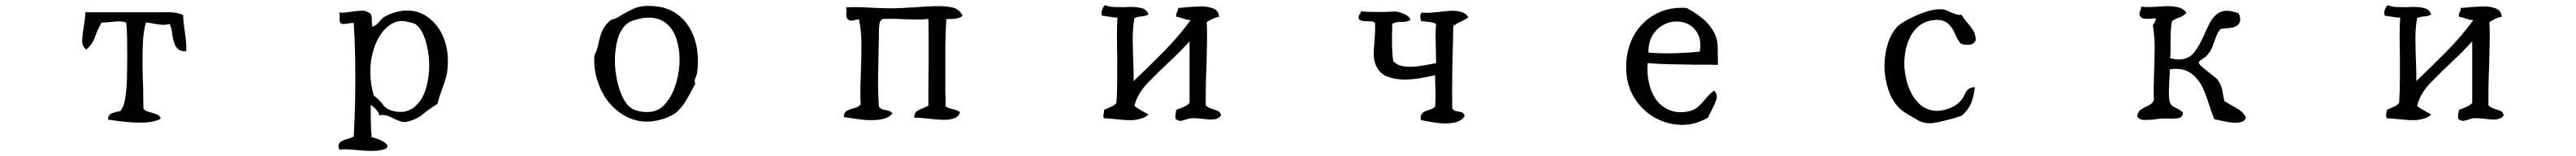

<svg xmlns="http://www.w3.org/2000/svg" viewBox="-20 -509 10040 608"><path d="M706 -309Q687 -308 676.5 -316Q666 -324 661 -337Q654 -354 651.5 -376Q649 -398 642 -416Q626 -411 610 -412.5Q594 -414 579 -417Q571 -418 564 -419.5Q557 -421 549 -421Q540 -393 537.5 -350Q535 -307 535.5 -258.5Q536 -210 538 -168Q538 -143 538.5 -122Q539 -101 539 -86Q545 -78 555.5 -74.5Q566 -71 577 -68Q587 -65 595.5 -61Q604 -57 606 -46Q581 -33 544.5 -31.5Q508 -30 470 -34Q432 -38 401 -43Q402 -63 417 -68Q432 -73 449 -76Q463 -92 468.5 -127.5Q474 -163 475 -205Q476 -247 476 -283Q476 -318 475.5 -357Q475 -396 472 -421Q458 -426 441 -425.5Q424 -425 407 -423Q399 -422 391 -421.5Q383 -421 376 -421Q361 -395 350 -364.5Q339 -334 316 -316Q299 -329 300.5 -355Q302 -381 307 -408Q309 -422 311 -436Q313 -450 312 -461Q320 -461 335.5 -461Q351 -461 370 -461Q399 -461 432.5 -461Q466 -461 497.5 -461Q529 -461 552 -461Q575 -461 583 -461Q586 -461 589 -461Q592 -461 595 -461Q622 -462 648 -461Q674 -460 694 -450Q694 -435 696 -419.5Q698 -404 700 -388Q703 -368 705 -348Q707 -328 706 -309Z M1726 -270Q1726 -235 1719 -209.5Q1712 -184 1702.5 -159.5Q1693 -135 1685 -104Q1654 -85 1627.5 -63Q1601 -41 1559 -33Q1546 -34 1535.5 -38Q1525 -42 1515 -47Q1502 -54 1488.5 -58.5Q1475 -63 1459 -59Q1455 -73 1445.5 -83Q1436 -93 1425 -100Q1425 -67 1425.5 -35Q1426 -3 1429 26Q1450 30 1470 40.5Q1490 51 1490 61Q1490 74 1452 78Q1436 80 1415.5 79Q1395 78 1374 76Q1353 74 1334 73Q1315 72 1303 75Q1297 61 1301 52.5Q1305 44 1314 40Q1325 35 1337.5 31.5Q1350 28 1359 23Q1363 -46 1364.5 -125.5Q1366 -205 1364.5 -281.5Q1363 -358 1359 -419Q1352 -420 1346 -419Q1340 -418 1335 -417Q1328 -416 1321 -415.5Q1314 -415 1307 -419Q1304 -426 1303.5 -431Q1303 -436 1304 -441Q1304 -445 1304 -449.5Q1304 -454 1303 -460Q1317 -459 1330 -460.5Q1343 -462 1354 -464Q1374 -467 1391 -467.5Q1408 -468 1425 -455Q1430 -445 1429.5 -430Q1429 -415 1433 -404Q1451 -414 1460 -426Q1469 -438 1481 -445Q1504 -457 1525.5 -462.5Q1547 -468 1567 -468Q1612 -468 1648 -442Q1684 -416 1705 -371.5Q1726 -327 1726 -270ZM1653 -261Q1652 -309 1638.5 -352Q1625 -395 1600 -415Q1586 -421 1562 -425.5Q1538 -430 1519 -422Q1489 -409 1468 -380.5Q1447 -352 1436 -315Q1423 -274 1423.5 -227Q1424 -180 1437 -137Q1460 -119 1472.5 -101.5Q1485 -84 1510 -77Q1541 -69 1565 -76Q1589 -83 1606 -102Q1631 -128 1642.5 -171.5Q1654 -215 1653 -261Z M2697 -222Q2696 -218 2695 -215Q2694 -212 2692 -209Q2690 -204 2688.5 -198Q2687 -192 2690 -182Q2674 -151 2656 -120Q2638 -89 2612 -67Q2585 -51 2558.5 -43.5Q2532 -36 2506 -35Q2457 -34 2415 -58Q2373 -82 2344 -122Q2320 -157 2307 -200.5Q2294 -244 2297 -293Q2308 -314 2312.5 -337.5Q2317 -361 2325.5 -384Q2334 -407 2356 -427Q2361 -432 2372.5 -435Q2384 -438 2394 -445Q2423 -463 2452 -476Q2481 -489 2530 -485Q2580 -481 2614.5 -457.5Q2649 -434 2670 -397Q2691 -360 2697.5 -314.5Q2704 -269 2697 -222ZM2629 -277Q2629 -320 2616.5 -358Q2604 -396 2577 -418Q2560 -432 2536.5 -437.5Q2513 -443 2482 -438Q2463 -434 2446.5 -428.5Q2430 -423 2419 -412Q2397 -391 2387 -353.5Q2377 -316 2377 -274Q2377 -234 2385.5 -195Q2394 -156 2409 -126.5Q2424 -97 2445 -85Q2462 -76 2483 -73.5Q2504 -71 2522 -74Q2555 -80 2579 -111Q2603 -142 2616 -186.5Q2629 -231 2629 -277Z M3732 -447Q3722 -439 3705.5 -436.5Q3689 -434 3669 -435Q3665 -376 3665 -297Q3665 -218 3665 -143Q3666 -131 3666 -118.5Q3666 -106 3666 -94Q3678 -87 3694.5 -83.5Q3711 -80 3722 -72Q3718 -55 3701 -48.5Q3684 -42 3661 -42Q3646 -42 3629 -43.5Q3612 -45 3596 -47Q3581 -48 3567.5 -49.5Q3554 -51 3544 -50Q3543 -68 3554 -75.5Q3565 -83 3577 -87Q3583 -90 3588.5 -92Q3594 -94 3599 -98Q3599 -138 3599 -176Q3599 -214 3600 -250Q3600 -299 3600 -345Q3600 -391 3599 -435Q3578 -433 3555 -433Q3532 -433 3508 -434Q3487 -435 3465 -435.5Q3443 -436 3421 -435Q3410 -430 3408 -415Q3406 -400 3406 -382Q3406 -377 3406 -372Q3406 -367 3406 -362Q3406 -354 3405.5 -345Q3405 -336 3405 -327Q3404 -273 3403 -213Q3402 -153 3406 -94Q3414 -82 3431.5 -80Q3449 -78 3459 -68Q3451 -56 3436 -50Q3421 -44 3402 -42Q3374 -39 3342.5 -42.5Q3311 -46 3288 -50Q3282 -51 3277.5 -51.5Q3273 -52 3269 -53Q3270 -72 3282.5 -78Q3295 -84 3311 -88Q3327 -92 3335 -102Q3333 -137 3334 -171Q3335 -205 3336 -238Q3338 -287 3338 -335.5Q3338 -384 3329 -432Q3326 -434 3321.5 -433Q3317 -432 3312 -431Q3306 -429 3298.5 -428.5Q3291 -428 3284 -435Q3280 -439 3279.5 -444.5Q3279 -450 3279 -456Q3280 -462 3280 -468Q3280 -474 3277 -480Q3300 -482 3331.5 -481Q3363 -480 3396 -478Q3405 -478 3414 -477.5Q3423 -477 3432 -477Q3462 -476 3492 -477.5Q3522 -479 3551 -481Q3590 -484 3626.5 -485Q3663 -486 3692 -480Q3703 -478 3715 -469.5Q3727 -461 3732 -447Z M4740 -59Q4733 -50 4723 -46.5Q4713 -43 4701 -43Q4693 -43 4684 -44Q4675 -45 4667 -46Q4655 -47 4643.5 -48Q4632 -49 4621 -48Q4615 -47 4610 -45.5Q4605 -44 4600 -42Q4592 -40 4585.5 -38.5Q4579 -37 4572 -40Q4561 -43 4561.5 -53Q4562 -63 4564 -73Q4565 -79 4565 -81Q4580 -86 4594 -92Q4608 -98 4617 -108V-348Q4583 -310 4539.5 -269.5Q4496 -229 4457 -189Q4438 -170 4423 -146Q4408 -122 4402 -96Q4415 -86 4429 -78.5Q4443 -71 4457 -63Q4447 -53 4432 -48Q4417 -43 4400 -41Q4382 -40 4362.5 -41.5Q4343 -43 4325 -45Q4314 -46 4303.5 -47Q4293 -48 4284 -48Q4281 -54 4281 -58Q4281 -62 4282 -67Q4283 -70 4283.5 -73Q4284 -76 4284 -81Q4297 -87 4310.5 -92.5Q4324 -98 4332 -108Q4335 -153 4335 -200Q4335 -247 4335 -292Q4334 -332 4334 -369.5Q4334 -407 4336 -441Q4330 -440 4321.5 -441Q4313 -442 4303 -444Q4297 -445 4290 -446Q4283 -447 4276 -448Q4272 -458 4276 -470Q4280 -482 4287 -489Q4304 -482 4325 -481.5Q4346 -481 4366 -481Q4372 -482 4378 -482Q4384 -482 4390 -482Q4413 -482 4431.5 -477Q4450 -472 4457 -453Q4447 -446 4430 -445Q4413 -444 4402 -438Q4395 -400 4395.5 -350.5Q4396 -301 4398 -259Q4399 -239 4399 -222Q4399 -205 4399 -193Q4458 -249 4515 -306.5Q4572 -364 4621 -430Q4605 -432 4592.5 -436.5Q4580 -441 4565 -444Q4564 -451 4565.5 -455Q4567 -459 4568 -462Q4570 -466 4571.5 -469.5Q4573 -473 4572 -478Q4579 -478 4588 -479Q4597 -480 4607 -481Q4622 -482 4637 -483Q4652 -484 4667 -484Q4693 -483 4711.5 -475Q4730 -467 4732 -444Q4718 -441 4706.5 -435.5Q4695 -430 4684 -423Q4686 -387 4685 -343Q4684 -299 4683 -252Q4681 -213 4680.5 -174.5Q4680 -136 4680 -99Q4688 -90 4701 -86Q4714 -82 4725.5 -77.5Q4737 -73 4740 -59Z M5704 -442Q5691 -432 5675 -425Q5659 -418 5645 -408Q5645 -394 5644.5 -379.5Q5644 -365 5644 -350Q5642 -287 5641 -217.5Q5640 -148 5641 -86Q5646 -78 5657 -76Q5668 -74 5678 -71Q5688 -68 5689 -56Q5683 -46 5672.5 -40Q5662 -34 5648 -31Q5617 -25 5579 -30.5Q5541 -36 5519 -41Q5516 -57 5522 -64.5Q5528 -72 5537 -76Q5547 -80 5557 -83Q5567 -86 5574 -93Q5576 -115 5576 -133.5Q5576 -152 5575 -172Q5575 -182 5574.5 -193Q5574 -204 5574 -216Q5549 -210 5517.5 -204.5Q5486 -199 5454 -199Q5418 -199 5388 -210.5Q5358 -222 5344 -253Q5335 -274 5335 -298Q5335 -322 5338 -349Q5339 -366 5340 -383.5Q5341 -401 5340 -420Q5333 -426 5320 -426Q5307 -426 5295 -427Q5283 -428 5277 -435Q5275 -442 5276.5 -446.5Q5278 -451 5281 -454Q5285 -461 5285 -465Q5302 -463 5327.5 -462.5Q5353 -462 5377.5 -462.5Q5402 -463 5414 -464Q5422 -465 5436 -461Q5450 -457 5463 -449.5Q5476 -442 5478 -431Q5465 -423 5442.5 -423.5Q5420 -424 5407 -416Q5407 -406 5407 -396.5Q5407 -387 5406 -378Q5406 -351 5406.5 -324.5Q5407 -298 5411 -271Q5426 -254 5452.5 -250.5Q5479 -247 5508.5 -251Q5538 -255 5563 -260Q5567 -261 5570.5 -261.5Q5574 -262 5578 -263Q5578 -279 5577.5 -293.5Q5577 -308 5577 -322Q5576 -347 5576 -369.5Q5576 -392 5578 -416Q5567 -422 5550.5 -423.5Q5534 -425 5519 -427Q5517 -437 5516.5 -445.5Q5516 -454 5522 -460Q5539 -458 5557.5 -459.5Q5576 -461 5594 -463Q5608 -465 5621.5 -466Q5635 -467 5648 -467Q5666 -466 5680.5 -461Q5695 -456 5704 -442Z M6676 -256Q6650 -257 6626 -257Q6602 -257 6578 -257Q6538 -258 6495.5 -258.5Q6453 -259 6403 -263Q6399 -217 6410.5 -175.5Q6422 -134 6447 -107Q6467 -87 6494.5 -77.5Q6522 -68 6558 -74Q6584 -79 6599.5 -93Q6615 -107 6629 -124.5Q6643 -142 6662 -156Q6677 -139 6670 -119.5Q6663 -100 6653 -81Q6649 -73 6645 -65.5Q6641 -58 6639 -51Q6585 -20 6529.5 -22.5Q6474 -25 6428 -52Q6385 -77 6356 -119.5Q6327 -162 6321 -214Q6315 -267 6327 -314.5Q6339 -362 6367 -398Q6397 -437 6444.5 -459.5Q6492 -482 6554 -478Q6585 -462 6613 -440Q6641 -418 6659 -387.5Q6677 -357 6676 -315Q6676 -311 6676 -306Q6676 -301 6676 -295Q6676 -284 6676.5 -272.5Q6677 -261 6676 -256ZM6606 -308Q6612 -348 6600 -373.5Q6588 -399 6566 -412Q6544 -425 6518 -425Q6489 -426 6463 -411.5Q6437 -397 6421 -370Q6405 -343 6406 -304Q6456 -300 6507.5 -301.5Q6559 -303 6606 -308Z M7682 -355Q7678 -338 7658.5 -335Q7639 -332 7622 -340Q7609 -357 7600.5 -378Q7592 -399 7578 -413Q7568 -424 7551 -429Q7534 -434 7507 -429Q7472 -422 7449 -397.5Q7426 -373 7415 -338.5Q7404 -304 7403 -266Q7403 -220 7417.5 -176.5Q7432 -133 7461 -105Q7490 -77 7532 -77Q7554 -77 7582 -88Q7597 -94 7608.5 -103Q7620 -112 7627 -121Q7633 -128 7637.5 -139Q7642 -150 7651 -159.5Q7660 -169 7678 -169Q7674 -131 7663 -105.5Q7652 -80 7627 -58Q7622 -57 7617.5 -55.5Q7613 -54 7609 -52Q7566 -39 7524.5 -31Q7483 -23 7452 -43Q7439 -51 7421 -61Q7403 -71 7392 -80Q7358 -109 7341.5 -158Q7325 -207 7326 -259Q7327 -301 7339.5 -340.5Q7352 -380 7377 -406Q7389 -418 7419 -434Q7449 -450 7484 -462Q7519 -474 7545 -473Q7556 -473 7565.5 -469.5Q7575 -466 7584 -461Q7594 -457 7604.5 -453.5Q7615 -450 7627 -451Q7636 -435 7648 -421.5Q7660 -408 7670 -393Q7680 -378 7682 -355Z M8735 -52Q8732 -40 8722 -35.5Q8712 -31 8698 -31Q8684 -30 8667 -33Q8650 -36 8636 -39Q8629 -41 8623 -42Q8617 -43 8612 -44Q8601 -70 8592 -99Q8583 -128 8571.5 -156Q8560 -184 8542 -204Q8526 -224 8501 -234Q8476 -244 8438 -239Q8438 -227 8437.5 -215Q8437 -203 8436 -192Q8435 -171 8434.5 -151.5Q8434 -132 8437 -116Q8441 -97 8458.5 -90Q8476 -83 8490 -70Q8488 -51 8470.5 -48.5Q8453 -46 8432 -47Q8427 -47 8421.5 -47Q8416 -47 8411 -47Q8404 -47 8396.5 -46Q8389 -45 8381 -44Q8358 -41 8338 -41.5Q8318 -42 8311 -56Q8314 -75 8327 -83Q8340 -91 8354.5 -97.5Q8369 -104 8376 -118Q8375 -147 8375.5 -176.5Q8376 -206 8377 -234Q8379 -280 8379 -324Q8379 -368 8372 -411Q8376 -416 8379.5 -422.5Q8383 -429 8384 -437Q8378 -437 8373 -437Q8368 -437 8363 -436Q8350 -435 8339.5 -436Q8329 -437 8322 -446Q8319 -453 8320 -458Q8321 -463 8323 -467Q8324 -470 8325.5 -474Q8327 -478 8326 -483Q8343 -481 8359.5 -481.5Q8376 -482 8392 -483Q8402 -484 8411 -484.5Q8420 -485 8429 -485Q8452 -485 8471 -480.5Q8490 -476 8503 -460Q8493 -447 8476.5 -441.5Q8460 -436 8447 -427Q8443 -411 8442 -387Q8441 -363 8441 -339Q8441 -323 8441 -308Q8441 -293 8439 -282Q8449 -280 8457.5 -278.5Q8466 -277 8473 -277Q8514 -278 8535 -307Q8556 -336 8571 -371Q8571 -372 8573 -375Q8583 -399 8594.5 -420.5Q8606 -442 8623 -455Q8640 -468 8666 -467Q8684 -465 8707 -457Q8718 -429 8707 -416Q8697 -403 8675.5 -400.5Q8654 -398 8636 -396Q8625 -383 8618.5 -365.5Q8612 -348 8605 -329Q8598 -310 8584 -294Q8579 -288 8565 -279Q8551 -270 8551 -265Q8551 -260 8561 -251Q8571 -242 8585 -231Q8599 -220 8611 -210.5Q8623 -201 8626 -196Q8640 -175 8642.5 -158Q8645 -141 8651 -115Q8673 -101 8697.5 -88Q8722 -75 8735 -52Z M9740 -59Q9733 -50 9723 -46.5Q9713 -43 9701 -43Q9693 -43 9684 -44Q9675 -45 9667 -46Q9655 -47 9643.5 -48Q9632 -49 9621 -48Q9615 -47 9610 -45.5Q9605 -44 9600 -42Q9592 -40 9585.5 -38.5Q9579 -37 9572 -40Q9561 -43 9561.5 -53Q9562 -63 9564 -73Q9565 -79 9565 -81Q9580 -86 9594 -92Q9608 -98 9617 -108V-348Q9583 -310 9539.5 -269.5Q9496 -229 9457 -189Q9438 -170 9423 -146Q9408 -122 9402 -96Q9415 -86 9429 -78.5Q9443 -71 9457 -63Q9447 -53 9432 -48Q9417 -43 9400 -41Q9382 -40 9362.5 -41.5Q9343 -43 9325 -45Q9314 -46 9303.5 -47Q9293 -48 9284 -48Q9281 -54 9281 -58Q9281 -62 9282 -67Q9283 -70 9283.5 -73Q9284 -76 9284 -81Q9297 -87 9310.5 -92.5Q9324 -98 9332 -108Q9335 -153 9335 -200Q9335 -247 9335 -292Q9334 -332 9334 -369.5Q9334 -407 9336 -441Q9330 -440 9321.5 -441Q9313 -442 9303 -444Q9297 -445 9290 -446Q9283 -447 9276 -448Q9272 -458 9276 -470Q9280 -482 9287 -489Q9304 -482 9325 -481.5Q9346 -481 9366 -481Q9372 -482 9378 -482Q9384 -482 9390 -482Q9413 -482 9431.5 -477Q9450 -472 9457 -453Q9447 -446 9430 -445Q9413 -444 9402 -438Q9395 -400 9395.5 -350.5Q9396 -301 9398 -259Q9399 -239 9399 -222Q9399 -205 9399 -193Q9458 -249 9515 -306.5Q9572 -364 9621 -430Q9605 -432 9592.5 -436.5Q9580 -441 9565 -444Q9564 -451 9565.5 -455Q9567 -459 9568 -462Q9570 -466 9571.5 -469.5Q9573 -473 9572 -478Q9579 -478 9588 -479Q9597 -480 9607 -481Q9622 -482 9637 -483Q9652 -484 9667 -484Q9693 -483 9711.5 -475Q9730 -467 9732 -444Q9718 -441 9706.5 -435.5Q9695 -430 9684 -423Q9686 -387 9685 -343Q9684 -299 9683 -252Q9681 -213 9680.5 -174.5Q9680 -136 9680 -99Q9688 -90 9701 -86Q9714 -82 9725.5 -77.5Q9737 -73 9740 -59Z"/></svg>

Font: Yuji Mai
Style: Regular
Weight: 400
Designer: Kataoka Yuji
Foundry: Kinuta Font Factory
Version: Version 3.002